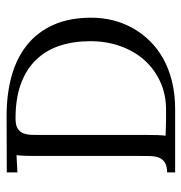

<svg xmlns="http://www.w3.org/2000/svg" viewBox="-4 -562 565 598"><g transform="rotate(-90 279.0 -262.5)"><path d="M158.2 -88.4Q158.2 -67.9 157.7 -53.7Q157.2 -39.6 155.8 -29.8Q170.9 -29.3 184.3 -28.8Q197.8 -28.3 208.5 -28.3Q219.2 -28.3 226.6 -28.3Q233.9 -28.3 236.3 -28.3Q284.7 -28.3 324 -46.4Q363.3 -64.5 391.4 -95.9Q419.4 -127.4 434.8 -170.7Q450.2 -213.9 450.2 -264.2Q450.2 -317.4 435.8 -360.4Q421.4 -403.3 391.6 -433.8Q361.8 -464.4 316.7 -480.7Q271.5 -497.1 210 -497.1Q188.5 -497.1 178 -490.5Q167.5 -483.9 163.1 -472.2Q158.7 -460.4 158.4 -443.8Q158.2 -427.2 158.2 -407.2ZM217.8 -524.9Q286.1 -524.9 342 -509.3Q397.9 -493.7 438.5 -461.2Q479 -428.7 501.2 -378.9Q523.4 -329.1 523.4 -261.2Q523.4 -227.1 515.4 -194.3Q507.3 -161.6 491.2 -132.6Q475.1 -103.5 451.2 -79.1Q427.2 -54.7 395.8 -37.1Q364.3 -19.5 324.7 -9.8Q285.2 0 238.3 0H41.5V-24.9Q62.5 -25.4 73 -32.5Q83.5 -39.6 87.9 -51.5Q92.3 -63.5 92.5 -80.1Q92.8 -96.7 92.8 -116.7V-439.9Q92.8 -455.6 93.3 -469.2Q93.8 -482.9 95.2 -494.1L41.5 -491.2V-524.4Z"/></g></svg>

Font: Parastoo Print
Style: Print
Weight: 400
Foundry: Saber Rastikerdar (saber.rastikerdar@gmail.com)
Version: Version 1.0.0-alpha5